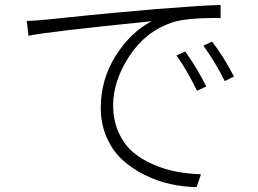

<svg xmlns="http://www.w3.org/2000/svg" viewBox="-20 -726 1040 773"><path d="M690.4 -502.9 725.6 -518.6Q772.5 -454.1 810.5 -377.9L773.4 -360.4Q732.4 -444.3 690.4 -502.9ZM798.8 -542 834 -558.6Q880.9 -497.1 921.9 -418L884.8 -399.4Q846.7 -476.6 798.8 -542ZM94.7 -582 87.9 -641.6Q122.1 -642.6 171.9 -647.5Q184.6 -648.4 261.2 -656.7Q337.9 -665 433.1 -673.8Q528.3 -682.6 609.4 -689.5Q792 -704.1 868.2 -706.1V-653.3Q734.4 -655.3 672.9 -635.7Q564.5 -598.6 500 -499Q435.5 -399.4 435.5 -302.7Q435.5 -241.2 457.5 -192.9Q479.5 -144.5 514.6 -114.3Q549.8 -84 597.7 -63.5Q645.5 -43 691.9 -34.7Q738.3 -26.4 789.1 -24.4L771.5 27.3Q718.8 26.4 666.5 15.1Q614.3 3.9 563 -21.5Q511.7 -46.9 472.7 -82.5Q433.6 -118.2 409.7 -172.4Q385.7 -226.6 385.7 -291Q385.7 -406.2 445.8 -501.5Q505.9 -596.7 590.8 -640.6Q172.9 -598.6 94.7 -582Z"/></svg>

Font: Gen Shin Gothic Monospace Light
Style: Regular
Weight: 300
Designer: [Source Han Sans]
Ryoko NISHIZUKA  (kana & ideographs); Paul D. Hunt (Latin, Greek & Cyrillic); Wenlong ZHANG  (bopomofo
Version: Version 1.002.20150607